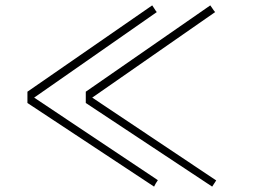

<svg xmlns="http://www.w3.org/2000/svg" viewBox="-20 -665 960 714"><path d="M567 5Q558 18 553 29L82 -282V-324L546 -645Q550 -640 554 -633Q558 -626 563 -620L107 -302ZM784 6 769 29 299 -282V-324L762 -645Q766 -640 770 -633.5Q774 -627 780 -620L323 -302Z"/></svg>

Font: LINE Seed Sans KR Thin
Style: Regular
Weight: 250
Designer: LINE BX Design & Sandoll Inc & Dalton Maag Ltd
Foundry: Sandoll Inc.
Version: Version 1.000